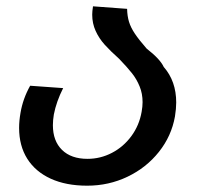

<svg xmlns="http://www.w3.org/2000/svg" viewBox="-20 -574 640 608"><path d="M40.5 -169Q40.5 -191.5 45 -217Q52.5 -261.5 75.5 -302.5L180 -295Q158.5 -252.5 150.5 -211.5Q147.5 -193.5 147.5 -177.5Q147.5 -127.5 176.5 -99.2Q205.5 -71 257 -71Q298 -71 334.5 -90Q371 -109 396 -143Q421 -177 428.5 -220Q431.5 -236.5 431.5 -250.5Q431.5 -277.5 422.2 -300.2Q413 -323 398 -342Q383 -361 357.5 -387.5Q329.5 -412.5 311.5 -432.5Q293.5 -452.5 282.8 -476.2Q272 -500 272 -527.5Q272 -538 274.5 -554L382.5 -546Q383 -523 388.5 -505Q394 -487 407 -467.5Q420 -448 444.5 -420Q487 -387 498.5 -362Q538 -317 538 -249.5Q538 -230 534 -205Q523 -143 483.2 -93Q443.5 -43 384 -14.5Q324.5 14 256 14Q189 14 140.5 -8.2Q92 -30.5 66.2 -71.5Q40.5 -112.5 40.5 -169Z"/></svg>

Font: JuliaMono SemiBold
Style: Italic
Weight: 600
Italic angle: -9°
Monospace: yes
Designer: cormullion
Foundry: corm
Version: Version 0.056; ttfautohint (v1.8.4)